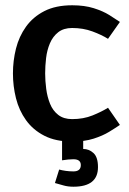

<svg xmlns="http://www.w3.org/2000/svg" viewBox="-20 -528 488 727"><path d="M253 8Q191 8 148 -14Q105 -36 78.5 -73Q52 -110 40.5 -156Q29 -202 29 -250Q29 -298 40.5 -344Q52 -390 78.5 -427Q105 -464 148 -486Q191 -508 253 -508H254Q300 -508 335 -497Q370 -486 394 -471Q418 -456 434 -445L389 -381Q365 -396 330 -409Q295 -422 253 -422Q221 -422 200.5 -406Q180 -390 169 -364Q158 -338 154.5 -308Q151 -278 151 -250Q151 -222 155 -191.5Q159 -161 169.5 -135Q180 -109 200.5 -93Q221 -77 253 -77Q296 -77 330.5 -91Q365 -105 389 -120L434 -55Q418 -44 393.5 -29Q369 -14 334.5 -3Q300 8 254 8Q253 8 253 8ZM258 75Q250 75 238 76Q226 77 215 79V0H295V36Q317 36 334 51.5Q351 67 351 105Q351 179 258 179Q237 179 220 174Q203 169 188 165L204 114Q215 117 229 119Q243 121 258 121Q286 121 286 97Q286 75 258 75Z"/></svg>

Font: Epunda Sans SemiBold
Style: Regular
Weight: 600
Designer: Simon Atzbach
Foundry: typofactur
Version: Version 2.204; ttfautohint (v1.8.4.7-5d5b)